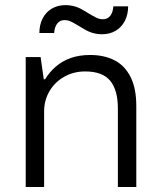

<svg xmlns="http://www.w3.org/2000/svg" viewBox="-20 -749 639 769"><path d="M155.3 -431.6 156.7 -302.7V0H83V-520.5H142.6ZM320.8 -462.9Q275.4 -462.9 237.8 -441.9Q200.2 -420.9 178.5 -384.3Q156.7 -347.7 156.7 -302.7L155.3 -431.6H160.6Q178.7 -460.9 203.9 -482.7Q229 -504.4 263.2 -516.6Q297.4 -528.8 340.8 -528.8Q397 -528.8 438.2 -507.8Q479.5 -486.8 502.7 -441.2Q525.9 -395.5 525.9 -324.7V0H452.1V-314.9Q452.1 -388.2 421.4 -425.5Q390.6 -462.9 320.8 -462.9ZM295.9 -645Q276.4 -656.7 264.2 -662.6Q252 -668.5 238.8 -668.5Q220.2 -668.5 209.5 -655Q198.7 -641.6 196.8 -616.7H137.7Q137.7 -649.4 150.6 -674.8Q163.6 -700.2 187.3 -714.4Q210.9 -728.5 242.7 -728.5Q260.7 -728.5 279.1 -723.4Q297.4 -718.3 315.4 -707V-633.3Q308.6 -637.2 305.4 -639.2Q302.2 -641.1 295.9 -645ZM335 -695.3Q354.5 -683.6 366.7 -677.7Q378.9 -671.9 392.1 -671.9Q410.6 -671.9 421.4 -685.3Q432.1 -698.7 434.1 -723.6H493.2Q493.2 -690.9 480.2 -665.5Q467.3 -640.1 443.6 -626Q419.9 -611.8 388.2 -611.8Q370.1 -611.8 351.8 -616.9Q333.5 -622.1 315.4 -633.3V-707Q322.3 -703.1 325.4 -701.2Q328.6 -699.2 335 -695.3Z"/></svg>

Font: Wand UI Pro
Style: Regular
Weight: 400
Designer: Andreas Faust
Version: Version 1.003;FEAKit 1.0